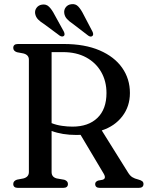

<svg xmlns="http://www.w3.org/2000/svg" viewBox="-20 -914 718 934"><path d="M612 -461.5Q612 -396.5 575 -348.2Q538 -300 475 -279.5L603 -74.5Q612.5 -59 623.8 -52Q635 -45 652 -41Q667 -37 672.5 -32Q678 -27 678 -19Q678 0 654.5 0H466Q443 0 443 -19Q443 -30 457 -35.5L478.5 -39.5Q498.5 -45 484.5 -69L372 -258Q362 -257.5 351 -257.5Q283 -257.5 231 -277V-77Q231 -52.5 256 -46L293 -39.5Q310.5 -33.5 310.5 -19Q310.5 0 287 0H67.5Q44.5 0 44.5 -19Q44.5 -34 62.5 -40L94 -46Q120.5 -53 120.5 -77V-624Q120.5 -647 94 -654L62.5 -660Q44.5 -666 44.5 -681Q44.5 -700 67.5 -700H290Q392.5 -700 464.5 -669Q536.5 -638 574.2 -584.2Q612 -530.5 612 -461.5ZM231 -660.5V-315Q255 -305.5 281.8 -301.8Q308.5 -298 332.5 -298Q410 -298 454 -340.5Q498 -383 498 -461.5Q498 -519 472.2 -564Q446.5 -609 399 -634.8Q351.5 -660.5 286.5 -660.5ZM386.5 -843 430 -760Q436.5 -746 430 -739.5Q422 -732 409.5 -740.5L334.5 -798Q317 -809.5 305.8 -821.8Q294.5 -834 292.5 -850.5Q290.5 -866.5 300.2 -879Q310 -891.5 327 -893.5Q347.5 -896.5 361 -882Q374.5 -867.5 386.5 -843ZM245 -843 290.5 -760.5Q297 -746.5 291.5 -740Q283.5 -732.5 270.5 -740.5L195 -796.5Q177 -807.5 165.5 -819.2Q154 -831 151 -847.5Q148.5 -863.5 158 -876.2Q167.5 -889 184 -891.5Q204.5 -895 218.5 -881.2Q232.5 -867.5 245 -843Z"/></svg>

Font: Fraunces 72pt S050
Style: Regular
Weight: 400
Version: Version 1.000; ttfautohint (v1.8.3)